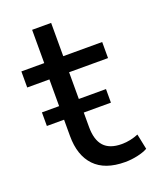

<svg xmlns="http://www.w3.org/2000/svg" viewBox="-124 -714 650 797"><g transform="rotate(-20 200.5 -315.0)"><path d="M291 9Q202 9 157 -38Q112 -85 112 -171V-421H14V-492H115V-639H199V-492H371V-421H199V-179Q199 -122 224.5 -94Q250 -66 303 -66Q323 -66 341.5 -70Q360 -74 377 -81L391 -13Q373 -3 345.5 3Q318 9 291 9ZM36 -243V-303H319V-243Z"/></g></svg>

Font: Nunito Sans 9pt
Style: Regular
Weight: 400
Version: Version 3.101;gftools[0.9.27]